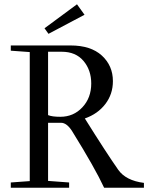

<svg xmlns="http://www.w3.org/2000/svg" viewBox="-20 -875 701 895"><path d="M206.1 -717.3 187.5 -743.2 338.9 -855 374 -806.2ZM30.3 0V-24.4L118.7 -30.8V-632.3L30.3 -638.7V-663.1H308.6Q403.3 -663.1 454.8 -616Q506.3 -568.8 506.3 -496.6Q506.3 -436 470.9 -389.9Q435.5 -343.8 375.5 -322.8Q475.1 -163.6 530.8 -84Q566.4 -33.2 650.9 -22.5V0H465.3Q423.3 -90.8 316.4 -263.2Q291.5 -302.7 264.2 -302.7H204.1V-31.7L302.2 -24.4V0ZM204.1 -633.8V-338.4Q222.7 -330.6 261.2 -330.6Q322.8 -330.6 364 -374.8Q405.3 -418.9 405.3 -485.8Q405.3 -548.3 369.1 -591.1Q333 -633.8 267.6 -633.8Z"/></svg>

Font: Elstob 18pt
Style: Regular
Weight: 400
Designer: Peter S. Baker
Version: Version 1.015